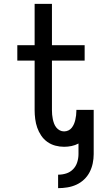

<svg xmlns="http://www.w3.org/2000/svg" viewBox="-20 -755 540 998"><path d="M282 223V153Q304 153 324.5 146.5Q345 140 360 124.5Q375 109 381.5 88Q388 67 388 46V-9Q371 0 352 4Q333 8 313 8Q290 8 267.5 2Q245 -4 226 -17.5Q207 -31 194 -50.5Q181 -70 173.5 -91.5Q166 -113 163 -136.5Q160 -160 160 -183V-440H70V-520H160V-735H250V-520H420V-440H250V-183Q250 -171 251 -159Q252 -147 254.5 -135.5Q257 -124 261 -113Q265 -102 272.5 -92.5Q280 -83 290.5 -77.5Q301 -72 313 -72Q325 -72 335.5 -77Q346 -82 353 -91Q360 -100 364.5 -110.5Q369 -121 371.5 -132.5Q374 -144 375.5 -155.5Q377 -167 377 -178V-184H467V46Q467 70 462 94Q457 118 446 139.5Q435 161 417 178Q399 195 377 205Q355 215 330.5 219Q306 223 282 223Z"/></svg>

Font: Iosevka Medium
Style: Regular
Weight: 500
Monospace: yes
Designer: Belleve Invis
Foundry: Belleve Invis
Version: Version 32.5.0; ttfautohint (v1.8.4)